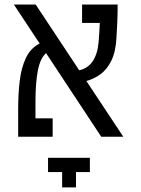

<svg xmlns="http://www.w3.org/2000/svg" viewBox="-20 -606 626 851"><path d="M428.7 0 184.1 -370.6Q157.7 -346.7 147.5 -292Q137.2 -237.3 137.2 -155.8V-81.5H213.4V0H60.5V-124.5Q60.5 -189 67.4 -247.1Q74.2 -305.2 94.7 -348.9Q115.2 -392.6 155.8 -413.1L41.5 -585.9H138.2L331.1 -294.4Q408.7 -311.5 417.5 -424.3Q418.9 -443.4 420.2 -463.6Q421.4 -483.9 422.4 -504.4H343.8V-585.9H501.5Q501.5 -547.4 499.8 -507.6Q498 -467.8 496.1 -437Q492.7 -376 473.4 -336.9Q454.1 -297.9 424.8 -276.6Q395.5 -255.4 362.8 -247.1L526.4 0ZM378.4 93.3V156.7H316.9V224.6H255.4V156.7H192.9V93.3Z"/></svg>

Font: CaskaydiaMono NF SemiLight
Style: Regular
Weight: 350
Designer: Aaron Bell
Foundry: Saja Typeworks
Version: Version 2111.001; ttfautohint (v1.8.4);Nerd Fonts 3.1.1